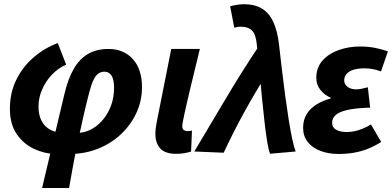

<svg xmlns="http://www.w3.org/2000/svg" viewBox="-20 -733 1899 929"><path d="M183.6 176.7 291.8 -278.4Q309.2 -352 337 -400.1Q364.8 -448.2 406.2 -472.2Q447.6 -496.1 504.6 -496.1Q578.5 -496.1 622.7 -447.2Q667 -398.3 667 -311.4Q667 -244.7 639.8 -186.4Q612.6 -128 565.2 -83.5Q517.8 -39 455.5 -14Q393.3 11 323.1 12L352.2 -89.5Q400.7 -90.5 441.6 -119.8Q482.4 -149.2 507.1 -198.7Q531.9 -248.1 531.9 -308.7Q531.9 -347.4 519.9 -366.7Q508 -386.1 485.8 -386.1Q469.7 -386.1 456.6 -377.5Q443.4 -368.9 432.8 -347.2Q422.2 -325.6 411.3 -284.2Q396.5 -226.9 382.3 -164.5Q368.2 -102.2 355.2 -40.7Q342.3 20.8 332.1 76.7Q321.9 132.7 314.2 176.7ZM250.2 12Q196 11.2 144.7 -12.7Q93.5 -36.6 60.7 -84.5Q27.9 -132.5 27.9 -206.7Q27.9 -283.8 58.8 -346.8Q89.6 -409.8 142.7 -455.4Q195.7 -501.1 259.6 -524.5L300.2 -420.1Q261.5 -403.9 230.9 -371.4Q200.3 -338.9 183.3 -298.9Q166.3 -258.9 166.3 -217.7Q166.3 -176.3 181.2 -148Q196 -119.7 223.3 -105.4Q250.5 -91.1 287.6 -89.5Z M832.1 11.3Q779.2 11.3 755.5 -14.6Q731.8 -40.5 731.8 -85.7Q731.8 -98.9 733.7 -113.3Q735.6 -127.7 739.1 -146.3L808.6 -496.1H947Q922 -393.8 902.8 -313.7Q883.5 -233.6 872.8 -184Q862 -134.5 862 -122.6Q862 -109 869.3 -103.9Q876.6 -98.7 886.1 -98.7Q890.7 -98.7 896.7 -99.2Q902.6 -99.7 908.8 -101.1L904.6 0.4Q892.6 4.2 874.2 7.7Q855.7 11.3 832.1 11.3Z M1286.9 10.9Q1279.6 -6.3 1273.1 -45.4Q1266.7 -84.6 1260.3 -139.3Q1254 -194 1247.7 -258.4Q1241.5 -322.8 1235.3 -390.4Q1229.1 -458 1222.1 -522.1Q1219.2 -548.1 1211.6 -566.5Q1204.1 -584.9 1187.6 -594.4Q1171.2 -603.8 1142.7 -603.8Q1135.1 -603.8 1129.4 -602.7Q1123.7 -601.7 1113.5 -599.1L1093.6 -702.6Q1110.6 -707.6 1129.4 -710.1Q1148.3 -712.6 1159.9 -712.6Q1212 -712.6 1246.9 -691.8Q1281.8 -670.9 1302.1 -627.4Q1322.5 -583.9 1330.2 -516Q1337.2 -455.7 1344.6 -392Q1352 -328.3 1360.4 -266.6Q1368.8 -204.9 1377.2 -151.9Q1385.6 -98.8 1394.3 -59.3Q1403 -19.7 1410.5 0ZM920.2 0Q996.7 -128 1071.3 -253.9Q1146 -379.8 1227.5 -502.5L1269.4 -372.5Q1212.1 -281.9 1160.5 -187.8Q1108.9 -93.8 1062.3 6Z M1617.6 12Q1569.5 12 1530.5 -2.8Q1491.6 -17.6 1469.1 -45.9Q1446.6 -74.2 1446.6 -114.5Q1446.6 -153.2 1464.2 -181.4Q1481.8 -209.6 1512.2 -228Q1542.6 -246.4 1579.7 -256.4V-260.4Q1552.3 -271.4 1531.3 -296.7Q1510.4 -322 1510.4 -356Q1510.4 -406.2 1540.4 -439.9Q1570.3 -473.5 1618.8 -490.8Q1667.2 -508 1721.8 -508Q1761.5 -508 1794.5 -501.5Q1827.5 -494.9 1857 -484.5L1823.4 -387.4Q1801 -395.9 1782.1 -399.1Q1763.2 -402.3 1743 -402.3Q1711.8 -402.3 1690.1 -395.4Q1668.5 -388.6 1657 -375.3Q1645.5 -362 1645.5 -344.4Q1645.5 -324.4 1661.9 -312.6Q1678.2 -300.7 1703.2 -300.7Q1716.5 -300.7 1730.5 -303.7Q1744.4 -306.7 1759.8 -310.7L1771 -212.2Q1701.3 -210.3 1661 -201Q1620.7 -191.8 1603.8 -176.1Q1586.9 -160.5 1586.9 -139Q1586.9 -116.6 1606.1 -105.4Q1625.3 -94.2 1657.2 -94.2Q1677.3 -94.2 1696.6 -98.4Q1716 -102.7 1735.4 -110.7Q1754.9 -118.6 1774.9 -130.8L1824.5 -46Q1790.1 -24.6 1757.5 -12.1Q1725 0.4 1690.8 6.2Q1656.7 12 1617.6 12Z"/></svg>

Font: Source Sans 3
Style: Italic
Weight: 200
Italic angle: -11°
Designer: Paul D. Hunt
Foundry: Adobe
Version: Version 3.046;hotconv 1.0.118;makeotfexe 2.5.65603